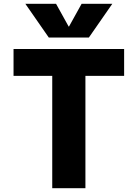

<svg xmlns="http://www.w3.org/2000/svg" viewBox="-20 -987 722 1007"><path d="M342 -848 408 -967H569L446 -790H236L113 -967H274L340 -848ZM631 -730V-589H428V0H254V-589H51V-730Z"/></svg>

Font: Mplus 1p ExtraBold
Style: Regular
Weight: 800
Version: Version 1.061